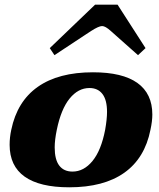

<svg xmlns="http://www.w3.org/2000/svg" viewBox="-20 -788 676 818"><path d="M192 -583 385 -768H481L600 -583L568 -553L452 -656Q429 -677 415 -677Q401 -677 368 -656L212 -553ZM21 -171Q21 -203 28 -235Q53 -356 141 -418Q229 -480 376 -480Q502 -480 565.5 -434.5Q629 -389 629 -300Q629 -272 621 -235Q597 -114 509.5 -52Q422 10 275 10Q149 10 85 -35.5Q21 -81 21 -171ZM428 -235Q436 -281 436 -311Q436 -362 416.5 -387.5Q397 -413 361 -413Q313 -413 276.5 -368Q240 -323 222 -235Q213 -192 213 -160Q213 -108 232.5 -82.5Q252 -57 289 -57Q337 -57 374 -102Q411 -147 428 -235Z"/></svg>

Font: Taviraj Black
Style: Italic
Weight: 900
Italic angle: -12°
Designer: Katatrad Team
Foundry: CadsonDemak
Version: Version 1.001